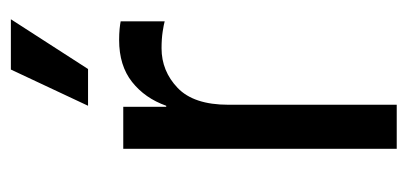

<svg xmlns="http://www.w3.org/2000/svg" viewBox="-223 -545 768 362"><g transform="rotate(-90 161.0 -364.0)"><path d="M61.5 0V-515.6H140.6V-434.6H142.6Q156.7 -474.6 187.5 -499Q218.3 -523.4 266.6 -523.4Q277.8 -523.4 287.4 -522.5Q296.9 -521.5 301.8 -520.5V-437.5Q296.9 -439 283 -441.2Q269 -443.4 251 -443.4Q208 -443.4 176.3 -413.1Q144.5 -382.8 144.5 -317.4V0ZM142.6 -582 210.9 -727.5H305.7L211.9 -582Z"/></g></svg>

Font: Inter Display
Style: Regular
Weight: 400
Designer: Rasmus Andersson
Foundry: rsms
Version: Version 4.001;git-9221beed3